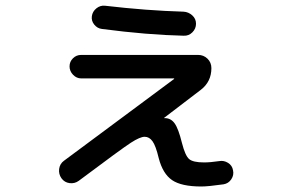

<svg xmlns="http://www.w3.org/2000/svg" viewBox="-20 -635 1040 694"><path d="M264.6 18.6Q250 29.3 231.4 26.9Q212.9 24.4 202.1 9.3Q191.4 -5.9 193.8 -24.4Q196.3 -43 210.9 -53.7L609.4 -349.6V-351.6H608.4H273.4Q256.8 -351.6 244.1 -364.7Q231.4 -377.9 231.4 -395Q231.4 -412.1 243.7 -424.3Q255.9 -436.5 273.4 -436.5H696.3Q715.8 -436.5 730 -422.9Q744.1 -409.2 744.1 -388.7Q744.1 -339.8 706.1 -310.5L573.2 -209V-208H575.2H576.2Q597.7 -208 611.3 -189Q625 -169.9 637.7 -118.2Q649.4 -72.3 663.6 -60.1Q677.7 -47.9 717.8 -47.9Q740.2 -47.9 772.5 -52.7Q789.1 -55.7 804.2 -46.4Q819.3 -37.1 822.3 -19.5Q826.2 -2 815.9 13.2Q805.7 28.3 788.1 31.2Q732.4 39.1 708 39.1Q635.7 39.1 602.1 16.1Q568.4 -6.8 553.7 -63.5Q543 -108.4 531.2 -124.5Q519.5 -140.6 502.9 -140.6Q486.3 -140.6 453.1 -119.1Q419.9 -97.7 264.6 18.6ZM359.4 -614.3Q509.8 -596.7 643.6 -592.8Q661.1 -591.8 674.8 -579.6Q688.5 -567.4 688.5 -549.3Q688.5 -531.2 675.3 -518.1Q662.1 -504.9 643.6 -505.9Q512.7 -508.8 348.6 -530.3Q332 -532.2 320.8 -545.9Q309.6 -559.6 312 -576.7Q314.5 -593.8 328.6 -605Q342.8 -616.2 359.4 -614.3Z"/></svg>

Font: Rounded Mgen+ 1m medium
Style: Regular
Weight: 500
Designer: [Source Han Sans]
Ryoko NISHIZUKA  (kana & ideographs); Paul D. Hunt (Latin, Greek & Cyrillic); Wenlong ZHANG  (bopomofo
Version: Version 1.059.20150602